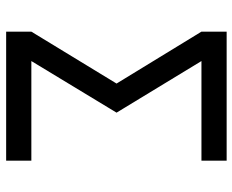

<svg xmlns="http://www.w3.org/2000/svg" viewBox="-88 -688 775 640"><g transform="rotate(90 300.0 -367.5)"><path d="M85 0V-84L258 -368L85 -651V-735H515V-651H183L355 -368L183 -84H515V0Z"/></g></svg>

Font: Iosevka SS04 Medium Extended
Style: Regular
Weight: 500
Width: 7
Monospace: yes
Designer: Belleve Invis
Foundry: Belleve Invis
Version: Version 19.0.0; ttfautohint (v1.8.4)